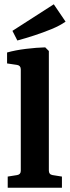

<svg xmlns="http://www.w3.org/2000/svg" viewBox="-20 -876 326 896"><path d="M208 -80Q208 -62 225 -59L269 -52V0H16V-52L60 -59Q77 -62 77 -79V-552Q77 -570 60 -573L13 -580V-631Q52 -642 101.5 -648Q151 -654 191 -655L208 -638ZM61 -687 38 -732 231 -856 286 -775Q259 -756 220 -740Q181 -724 139.5 -710.5Q98 -697 61 -687Z"/></svg>

Font: Yrsa
Style: Bold
Weight: 700
Version: Version 2.004